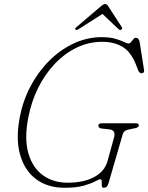

<svg xmlns="http://www.w3.org/2000/svg" viewBox="-20 -894 718 930"><path d="M473 -714Q511.5 -714 537.8 -706.5Q564 -699 579.5 -691.2Q595 -683.5 601.5 -683.5Q609 -683.5 614.8 -690.2Q620.5 -697 625.8 -704Q631 -711 637 -711Q652.5 -711 656.5 -690L678 -553.5Q679 -546 674.8 -542.5Q670.5 -539 665 -539Q660 -539 655.8 -543.2Q651.5 -547.5 650 -551.5L638 -582.5Q613 -644.5 572.2 -668Q531.5 -691.5 475.5 -691.5Q410 -691.5 351.8 -663.5Q293.5 -635.5 246 -585.5Q198.5 -535.5 165.2 -469Q132 -402.5 117 -325Q97 -221.5 117.5 -151.2Q138 -81 188 -45Q238 -9 307.5 -9Q384 -9 435 -35.8Q486 -62.5 500.5 -112.5L531.5 -225Q543.5 -264.5 508.5 -267.5L472.5 -271.5Q456.5 -273 456.5 -286Q456.5 -297 475 -297H637.5Q653 -297 652.5 -285.5Q650.5 -275 629 -272L607 -267.5Q579.5 -263 574.5 -243.5L505 -4.5Q501 7.5 495.5 11.5Q490 15.5 481.5 15.5Q473.5 15.5 473 5.2Q472.5 -5 472.8 -15.2Q473 -25.5 466.5 -25.5Q458.5 -25.5 440 -15.2Q421.5 -5 386.2 5.2Q351 15.5 292 15.5Q211.5 15.5 155.8 -25.5Q100 -66.5 77.8 -143Q55.5 -219.5 75.5 -325Q90.5 -404.5 127.2 -474.8Q164 -545 217.5 -598.8Q271 -652.5 336.2 -683.2Q401.5 -714 473 -714ZM567 -750Q561 -746.5 554.5 -752.5L476.5 -826.5L360 -752.5Q350 -746.5 346 -750Q340.5 -754.5 350 -762.5L467.5 -862.5Q481 -874.5 489.5 -874.5Q498 -874.5 505 -862.5L570 -762.5Q574.5 -754.5 567 -750Z"/></svg>

Font: Fraunces 9pt S050 Thin
Style: Italic
Weight: 100
Italic angle: -16°
Version: Version 1.000; ttfautohint (v1.8.3)